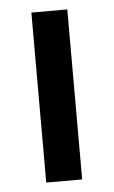

<svg xmlns="http://www.w3.org/2000/svg" viewBox="-43 -543 341 575"><g transform="rotate(-5 127.0 -255.5)"><path d="M181 -511V0H73V-511Z"/></g></svg>

Font: Asta Sans SemiBold
Style: Regular
Weight: 600
Designer: 42dot
Version: Version 1.000